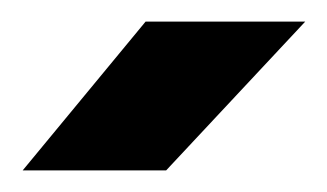

<svg xmlns="http://www.w3.org/2000/svg" viewBox="-20 -720 303 178"><path d="M1 -562H134L263 -700H115Z"/></svg>

Font: HB Figtree Prototype
Style: Bold
Weight: 700
Designer: Alfredo Marco Pradil
Foundry: Hanken Design Co.®
Version: Version 1.002;Glyphs 3.2 (3228)